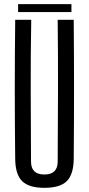

<svg xmlns="http://www.w3.org/2000/svg" viewBox="-20 -895 426 922"><path d="M193 7Q119 7 86.5 -25Q54 -57 53 -131Q49 -466 53 -800H130Q127 -633 127.5 -459.5Q128 -286 129 -119Q129 -57 193 -57Q257 -57 257 -119Q258 -286 258.5 -459.5Q259 -633 257 -800H334Q337 -466 334 -131Q333 -57 300.5 -25Q268 7 193 7ZM67 -837V-875H323V-837Z"/></svg>

Font: Big Shoulders Display Medium
Style: Regular
Weight: 500
Designer: Patric King
Foundry: XO Type Co
Version: Version 1.000; ttfautohint (v1.8.2)